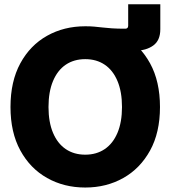

<svg xmlns="http://www.w3.org/2000/svg" viewBox="-20 -861 796 893"><path d="M377.9 -635.3V-738.8Q400.9 -738.8 419.2 -737.1Q437.5 -735.4 456.5 -733.2Q475.6 -731 500.7 -729.2Q525.9 -727.5 562.5 -727.5Q576.2 -727.5 576.2 -741.7V-841.3H725.6V-725.1Q725.6 -672.9 692.6 -649.2Q659.7 -625.5 609.9 -625.5Q583 -625.5 557.4 -627Q531.7 -628.4 504.6 -630.4Q477.5 -632.3 446.3 -633.8Q415 -635.3 377.9 -635.3ZM376.5 11.2Q277.8 11.2 199 -33.2Q120.1 -77.6 74.5 -161.4Q28.8 -245.1 28.8 -363.3Q28.8 -482.4 74.5 -566.4Q120.1 -650.4 199 -694.6Q277.8 -738.8 376.5 -738.8Q474.6 -738.8 553.2 -694.6Q631.8 -650.4 678 -566.4Q724.1 -482.4 724.1 -363.3Q724.1 -244.6 678 -160.9Q631.8 -77.1 553.2 -33Q474.6 11.2 376.5 11.2ZM376.5 -141.6Q428.7 -141.6 467 -167.5Q505.4 -193.4 526.4 -243.2Q547.4 -293 547.4 -363.3Q547.4 -434.1 526.4 -484.1Q505.4 -534.2 467 -560.1Q428.7 -585.9 376.5 -585.9Q324.2 -585.9 285.9 -560.1Q247.6 -534.2 226.6 -484.1Q205.6 -434.1 205.6 -363.3Q205.6 -293 226.6 -243.2Q247.6 -193.4 285.9 -167.5Q324.2 -141.6 376.5 -141.6Z"/></svg>

Font: Inter 28pt ExtraBold
Style: Regular
Weight: 800
Designer: Rasmus Andersson
Foundry: rsms
Version: Version 4.001;git-66647c0bb